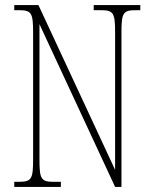

<svg xmlns="http://www.w3.org/2000/svg" viewBox="-20 -734 599 754"><path d="M36 0H219V-20H191C141 -20 135 -31 135 -108V-639L432 0H457V-606C457 -683 463 -694 513 -694H531V-714H348V-694H376C426 -694 432 -683 432 -606V-67L131 -714H36V-694H54C104 -694 110 -683 110 -606V-108C110 -31 104 -20 54 -20H36Z"/></svg>

Font: Noto Serif Hebrew ExtraCondensed Thin
Style: Regular
Weight: 100
Width: 2
Designer: Monotype Design Team
Foundry: Monotype Imaging Inc.
Version: Version 2.004